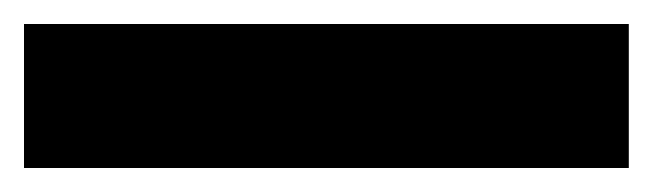

<svg xmlns="http://www.w3.org/2000/svg" viewBox="-22 45 544 160"><path d="M502 185H-2V65H502Z"/></svg>

Font: Noto Sans Georgian Black
Style: Regular
Weight: 900
Designer: Monotype Design Team, Akaki Razmadze
Foundry: Google LLC
Version: Version 2.005; ttfautohint (v1.8.4.7-5d5b)